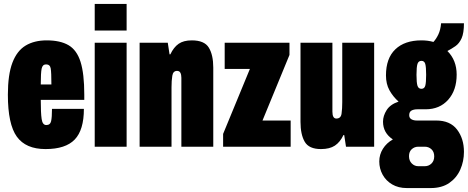

<svg xmlns="http://www.w3.org/2000/svg" viewBox="-20 -745 2376 975"><path d="M211 12Q111 12 65.5 -51Q20 -114 20 -264Q20 -366 43 -426.5Q66 -487 110 -513.5Q154 -540 217 -540Q286 -540 328 -515.5Q370 -491 389 -431Q408 -371 408 -264V-238H187Q187 -171 191.5 -140.5Q196 -110 215 -110Q235 -110 239.5 -129.5Q244 -149 244 -192H406Q406 -85 359.5 -36.5Q313 12 211 12ZM187 -316H241Q241 -377 237.5 -397.5Q234 -418 214 -418Q196 -418 191.5 -396.5Q187 -375 187 -316Z M461 -590V-725H623V-590ZM461 0V-528H623V0Z M689 0V-528H832L841 -469H845Q862 -505 887 -522.5Q912 -540 954 -540Q1018 -540 1040.5 -503Q1063 -466 1063 -402V0H901V-350Q901 -366 896 -375.5Q891 -385 879 -385Q859 -385 855 -360.5Q851 -336 851 -302V0Z M1113 0V-65L1249 -395H1121V-528H1450V-466L1313 -133H1456V0Z M1610 12Q1549 12 1527.5 -25Q1506 -62 1506 -126V-528H1668V-178Q1668 -143 1688 -143Q1711 -143 1714.5 -168Q1718 -193 1718 -226V-528H1880V0H1737L1728 -59H1724Q1707 -23 1680.5 -5.5Q1654 12 1610 12Z M2046 210Q2003 210 1971.5 191.5Q1940 173 1923 142Q1906 111 1906 75Q1906 40 1924.5 10.5Q1943 -19 1975 -37Q1925 -70 1925 -127Q1925 -157 1943.5 -186Q1962 -215 2004 -229Q1975 -255 1957.5 -287Q1940 -319 1940 -362Q1940 -449 1987.5 -494.5Q2035 -540 2120 -540Q2137 -540 2152 -538Q2167 -536 2181 -532Q2195 -547 2206 -570Q2217 -593 2220 -627H2336Q2336 -577 2324 -550.5Q2312 -524 2292.5 -510.5Q2273 -497 2252 -486Q2299 -439 2299 -366Q2299 -287 2256 -238.5Q2213 -190 2141 -190H2100Q2081 -190 2069.5 -183.5Q2058 -177 2058 -160Q2058 -146 2069 -139.5Q2080 -133 2096 -133H2195Q2266 -133 2301 -87Q2336 -41 2336 26Q2336 74 2317.5 116Q2299 158 2261.5 184Q2224 210 2167 210ZM2120 -294Q2135 -294 2139.5 -309.5Q2144 -325 2144 -365Q2144 -405 2139.5 -420.5Q2135 -436 2120 -436Q2105 -436 2100 -420.5Q2095 -405 2095 -365Q2095 -325 2100 -309.5Q2105 -294 2120 -294ZM2104 99H2137Q2157 99 2171 85.5Q2185 72 2185 49Q2185 26 2171 13Q2157 0 2137 0H2104Q2085 0 2071 12.5Q2057 25 2057 48Q2057 71 2071 85Q2085 99 2104 99Z"/></svg>

Font: Archivo ExtraCondensed Black
Style: Regular
Weight: 900
Width: 2
Designer: Hector Gatti
Foundry: Omnibus-Type
Version: Version 2.001; ttfautohint (v1.8.3)